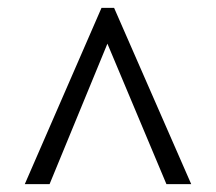

<svg xmlns="http://www.w3.org/2000/svg" viewBox="-20 -734 550 488"><path d="M43 -266 238 -714H270L466 -266H403L253 -623L106 -266Z"/></svg>

Font: Noto Serif Tamil SemiCondensed
Style: Regular
Weight: 400
Width: 4
Designer: Indian Type Foundry, Tom Grace, and the Monotype Design Team
Foundry: Monotype Imaging Inc.
Version: Version 2.004; ttfautohint (v1.8.4.7-5d5b)